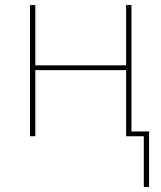

<svg xmlns="http://www.w3.org/2000/svg" viewBox="-20 -540 640 761"><path d="M550 201V0H480V-262H120V0H99V-520H120V-281H480V-520H501V-19H571V201Z"/></svg>

Font: Iosevka SS04 Thin Extended
Style: Regular
Weight: 100
Width: 7
Monospace: yes
Designer: Belleve Invis
Foundry: Belleve Invis
Version: Version 19.0.0; ttfautohint (v1.8.4)